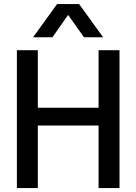

<svg xmlns="http://www.w3.org/2000/svg" viewBox="-20 -952 690 972"><path d="M479 0V-698H585V0ZM65.5 0V-698H171.5V0ZM157 -316.5V-406.5H493V-316.5ZM147.5 -763.5 269 -931.5H380.5L502 -763.5H405L325 -876.5L245.5 -763.5Z"/></svg>

Font: Azeret Mono Thin
Style: Regular
Weight: 100
Designer: Martin Vácha
Foundry: Displaay
Version: Version 1.002